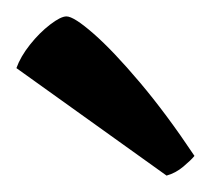

<svg xmlns="http://www.w3.org/2000/svg" viewBox="-20 -779 257 234"><path d="M183 -565 0 -696Q5 -710 16.5 -724.5Q28 -739 41 -749Q54 -759 61 -759Q70 -759 94 -738Q118 -717 150.5 -678.5Q183 -640 217 -589Q213 -584 203.5 -576Q194 -568 183 -565Z"/></svg>

Font: Texturina Medium 12pt Medium
Style: Regular
Weight: 500
Version: Version 1.002